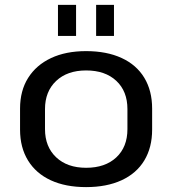

<svg xmlns="http://www.w3.org/2000/svg" viewBox="-20 -757 704 785"><path d="M332 8Q248 8 187.5 -20Q127 -48 94.5 -101Q62 -154 62 -227V-313Q62 -386 95 -438.5Q128 -491 188.5 -519.5Q249 -548 332 -548Q416 -548 477 -520Q538 -492 570 -439Q602 -386 602 -313V-227Q602 -154 570 -101Q538 -48 477 -20Q416 8 332 8ZM332 -71Q410 -71 455.5 -113.5Q501 -156 501 -229V-311Q501 -384 455.5 -426.5Q410 -469 332 -469Q255 -469 209.5 -426Q164 -383 164 -311V-229Q164 -157 209.5 -114Q255 -71 332 -71ZM291 -737V-610H217V-737ZM446 -737V-610H373V-737Z"/></svg>

Font: Pathway Extreme 28pt Medium
Style: Regular
Weight: 500
Designer: Eduardo Rodriguez Tunni
Foundry: Eduardo Rodriguez Tunni
Version: Version 1.001;gftools[0.9.26]